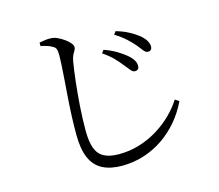

<svg xmlns="http://www.w3.org/2000/svg" viewBox="-110 -887 1219 1071"><g transform="rotate(-15 500.0 -352.0)"><path d="M773 -534Q760 -534 749.5 -547Q739 -560 722 -582Q704 -604 677.5 -628Q651 -652 614 -675L627 -692Q671 -679 701 -662.5Q731 -646 750 -631Q796 -595 796 -558Q796 -547 790 -540.5Q784 -534 773 -534ZM674 -448Q662 -448 651 -461.5Q640 -475 623 -496Q605 -519 582.5 -542.5Q560 -566 522 -592L535 -609Q577 -594 607.5 -575.5Q638 -557 657 -541Q701 -504 698 -471Q698 -459 691.5 -453.5Q685 -448 674 -448ZM469 43Q402 43 356.5 19.5Q311 -4 288.5 -56Q266 -108 266 -193Q266 -240 268 -293.5Q270 -347 274 -401Q278 -455 281.5 -503Q285 -551 287 -587Q289 -623 289 -641Q289 -668 284.5 -679.5Q280 -691 266 -698Q255 -705 238 -710.5Q221 -716 201 -720V-740Q221 -744 237 -746Q253 -748 267 -747Q285 -747 304.5 -738Q324 -729 342 -716.5Q360 -704 371.5 -690Q383 -676 383 -666Q383 -655 377.5 -647Q372 -639 366 -627Q360 -615 355 -591Q347 -544 339.5 -478Q332 -412 327 -339.5Q322 -267 322 -199Q322 -136 336 -97.5Q350 -59 382.5 -41.5Q415 -24 469 -24Q533 -24 591 -42.5Q649 -61 697.5 -91.5Q746 -122 784 -160Q822 -198 847 -238L870 -223Q842 -164 801 -115.5Q760 -67 708.5 -31.5Q657 4 596 23.5Q535 43 469 43Z"/></g></svg>

Font: Noto Serif TC
Style: Regular
Weight: 400
Designer: Ryoko NISHIZUKA  (kana & ideographs); Frank Grießhammer (Latin, Greek & Cyrillic); Wenlong ZHANG  (bopomofo); Sandoll Co
Foundry: Adobe
Version: Version 2.003-H1;hotconv 1.1.1;makeotfexe 2.6.0